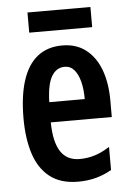

<svg xmlns="http://www.w3.org/2000/svg" viewBox="-52 -738 534 787"><g transform="rotate(-5 215.5 -344.5)"><path d="M221 -552Q279 -552 318.5 -521Q358 -490 378 -436Q398 -382 398 -309V-242H147Q148 -161 174 -121.5Q200 -82 252 -82Q284 -82 313.5 -91Q343 -100 376 -121V-26Q345 -8 311 1Q277 10 238 10Q166 10 121.5 -25Q77 -60 57 -122.5Q37 -185 37 -268Q37 -360 57.5 -423.5Q78 -487 119 -519.5Q160 -552 221 -552ZM223 -464Q189 -464 169.5 -431Q150 -398 148 -325H294Q294 -366 286 -397Q278 -428 262.5 -446Q247 -464 223 -464ZM350 -699V-616H91V-699Z"/></g></svg>

Font: Noto Sans Display ExtraCondensed SemiBold
Style: Regular
Weight: 600
Width: 2
Designer: Monotype Design Team
Foundry: Monotype Imaging Inc.
Version: Version 2.003